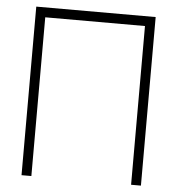

<svg xmlns="http://www.w3.org/2000/svg" viewBox="-52 -769 754 817"><g transform="rotate(5 325.0 -360.0)"><path d="M112 0V-678H538V0H580V-720H70V0Z"/></g></svg>

Font: Vela Sans ExtLt
Style: Regular
Weight: 200
Designer: Principal design: Mikhail Sharanda - project Manrope.
Design modification: Ravid Balaliev
Foundry: Mikhail Sharanda
Version: Version 1.001